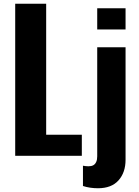

<svg xmlns="http://www.w3.org/2000/svg" viewBox="-20 -830 739 1023"><path d="M61 0V-810H226V-112H416V0ZM502 173Q481 173 460.5 170Q440 167 422 161V53Q428 54 436 55Q444 56 451 56Q467 56 477 50.5Q487 45 492.5 33Q498 21 498 3V-578H649V21Q649 89 611.5 131Q574 173 502 173ZM498 -673V-786H649V-673Z"/></svg>

Font: Oswald SemiBold
Style: Regular
Weight: 600
Designer: Vernon Adams
Foundry: Vernon Adams
Version: Version 4.100; ttfautohint (v1.8.1.43-b0c9)